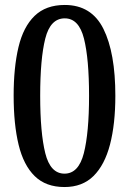

<svg xmlns="http://www.w3.org/2000/svg" viewBox="-20 -744 520 774"><path d="M240 10Q165 10 120 -34Q75 -78 55 -160.5Q35 -243 35 -359Q35 -472 54.5 -554Q74 -636 119.5 -680Q165 -724 241 -724Q349 -724 397 -627.5Q445 -531 445 -358Q445 -244 423.5 -161.5Q402 -79 357 -34.5Q312 10 240 10ZM240 -44Q297 -44 318 -126.5Q339 -209 339 -358Q339 -507 318.5 -588.5Q298 -670 241 -670Q183 -670 162.5 -588.5Q142 -507 142 -358Q142 -209 162.5 -126.5Q183 -44 240 -44Z"/></svg>

Font: Noto Serif Lao Condensed Medium
Style: Regular
Weight: 500
Width: 3
Designer: Monotype Design Team
Foundry: Monotype Imaging Inc.
Version: Version 2.003; ttfautohint (v1.8.4.7-5d5b)